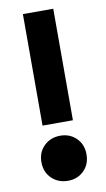

<svg xmlns="http://www.w3.org/2000/svg" viewBox="-83 -742 440 797"><g transform="rotate(-10 137.0 -343.0)"><path d="M73 -230V-700H201V-230ZM42 -81Q42 -123 69.5 -149.5Q97 -176 138 -176Q178 -176 205 -149.5Q232 -123 232 -81Q232 -39 205 -12.5Q178 14 138 14Q97 14 69.5 -12.5Q42 -39 42 -81Z"/></g></svg>

Font: Space Grotesk Frontify
Style: Bold
Weight: 700
Designer: Florian Karsten
Version: Version 2.000